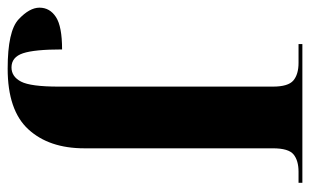

<svg xmlns="http://www.w3.org/2000/svg" viewBox="-174 -635 809 501"><g transform="rotate(-90 230.5 -384.5)"><path d="M4 0H366V-10H317Q287 -10 271 -23.5Q255 -37 255 -77V-636Q255 -709 268 -734Q281 -759 305 -759Q332 -759 342 -729Q352 -699 352 -627Q412 -627 436.5 -643Q461 -659 461 -686Q461 -712 430.5 -740.5Q400 -769 302 -769Q193 -769 143.5 -715Q94 -661 94 -569V-77Q94 -36 78 -23Q62 -10 33 -10H4Z"/></g></svg>

Font: Noto Serif Display SemiCondensed Extra
Style: Regular
Weight: 800
Width: 4
Designer: Monotype Design Team
Foundry: Monotype Imaging Inc.
Version: Version 1.900